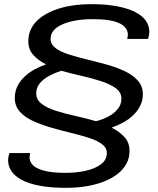

<svg xmlns="http://www.w3.org/2000/svg" viewBox="-20 -719 758 922"><path d="M297 183Q224 183 171 173Q118 163 84.5 145Q51 127 35 103Q19 79 19 51Q19 43 20.5 34.5Q22 26 25 16H125Q124 21 123 27.5Q122 34 122 38Q122 56 136.5 72.5Q151 89 189 100Q227 111 295 111Q349 111 394 100.5Q439 90 466 69Q493 48 493 15Q493 -10 469 -27.5Q445 -45 405.5 -57.5Q366 -70 318.5 -81.5Q271 -93 224.5 -106.5Q178 -120 138.5 -138Q99 -156 75 -183Q51 -210 51 -249Q51 -278 63 -303.5Q75 -329 96.5 -349.5Q118 -370 145 -385Q172 -400 201 -410Q163 -429 139.5 -455.5Q116 -482 116 -521Q116 -555 130.5 -583Q145 -611 172.5 -632.5Q200 -654 237.5 -669Q275 -684 321 -691.5Q367 -699 419 -699Q489 -699 541.5 -689Q594 -679 628.5 -661.5Q663 -644 680 -620Q697 -596 697 -567Q697 -559 695.5 -551Q694 -543 691 -532H591Q593 -541 593.5 -546.5Q594 -552 594 -554Q594 -572 579.5 -589Q565 -606 528 -616.5Q491 -627 423 -627Q369 -627 323.5 -616.5Q278 -606 250.5 -585Q223 -564 223 -531Q223 -506 247 -488Q271 -470 310.5 -457.5Q350 -445 397.5 -433.5Q445 -422 492 -409Q539 -396 578.5 -377.5Q618 -359 642 -332Q666 -305 666 -266Q666 -237 653.5 -211.5Q641 -186 619.5 -165.5Q598 -145 571 -130.5Q544 -116 516 -106Q554 -87 578 -60.5Q602 -34 602 5Q602 40 587 67.5Q572 95 544.5 116.5Q517 138 478.5 153Q440 168 394.5 175.5Q349 183 297 183ZM441 -137Q473 -145 500.5 -159.5Q528 -174 545.5 -195.5Q563 -217 563 -245Q563 -276 536 -295.5Q509 -315 466 -329Q423 -343 372.5 -354.5Q322 -366 275 -379Q242 -369 214 -353.5Q186 -338 170 -317.5Q154 -297 154 -271Q154 -240 180.5 -220Q207 -200 250 -186.5Q293 -173 343 -162Q393 -151 441 -137Z"/></svg>

Font: Archivo Expanded
Style: Italic
Weight: 400
Width: 7
Italic angle: -10°
Designer: Hector Gatti
Foundry: Omnibus-Type
Version: Version 2.001